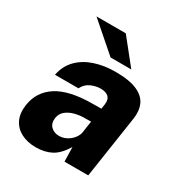

<svg xmlns="http://www.w3.org/2000/svg" viewBox="-172 -846 923 979"><g transform="rotate(30 290.0 -356.5)"><path d="M177.5 10Q129 10 92.2 -8.8Q55.5 -27.5 37.8 -63.5Q20 -99.5 27.5 -151.5Q40 -236 111.2 -281.5Q182.5 -327 319 -327.5L370 -328L374 -354.5Q378.5 -385.5 362.8 -400.5Q347 -415.5 314 -415Q288.5 -414.5 260.5 -402.5Q232.5 -390.5 216.5 -359.5H78.5Q90 -417 127 -454Q164 -491 219 -509Q274 -527 338.5 -527Q421.5 -527 467.2 -506.5Q513 -486 528.8 -449.5Q544.5 -413 537 -365L482 0H342L340 -85Q307 -30.5 268.2 -10.2Q229.5 10 177.5 10ZM252 -99.5Q268.5 -99.5 284.2 -105.5Q300 -111.5 313.2 -122.2Q326.5 -133 335.2 -146Q344 -159 347 -174L357.5 -244.5L317 -244Q292 -244 264 -237Q236 -230 215 -213.8Q194 -197.5 189.5 -169Q185 -136.5 203.5 -118Q222 -99.5 252 -99.5ZM280 -577.5 113 -723H285.5L402 -577.5Z"/></g></svg>

Font: Public Sans Thin ExtraBold
Style: Italic
Weight: 800
Italic angle: -8°
Version: Version 2.001